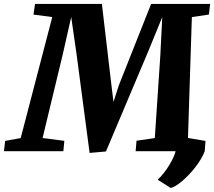

<svg xmlns="http://www.w3.org/2000/svg" viewBox="-63 -763 1081 969"><path d="M-37.1 -51.8 41.5 -66.4 200.7 -676.8 106 -689.5 113.8 -743.2H451.2L499.5 -332L509.8 -248.5L536.6 -332L699.7 -743.2H997.6L991.2 -689.5L905.3 -676.8L885.7 -66.4L974.1 -51.8L970.2 0Q963.4 18.6 951.4 38.8Q939.5 59.1 924.1 79.1Q908.7 99.1 891.4 117.4Q874 135.7 857.2 150.1Q840.3 164.6 824.7 174.1Q809.1 183.6 797.9 185.5L732.9 144Q749 128.9 764.4 109.1Q779.8 89.4 792 69.1Q804.2 48.8 812.5 30.5Q820.8 12.2 823.2 0H621.6L626 -52.7L718.3 -66.4L746.1 -482.4L755.9 -676.8L686 -505.9L471.7 1.5L389.2 8.8L322.8 -494.1L296.4 -677.2L253.9 -489.3L151.9 -66.4L261.7 -52.2L256.8 0H-43Z"/></svg>

Font: Merriweather UltraBold
Style: Italic
Weight: 900
Italic angle: -7°
Designer: Eben Sorkin ( eben@eyebytes.com )
Foundry: Eben Sorkin ( eben@eyebytes.com )
Version: Version 1.52; ttfautohint (v1.4.1)